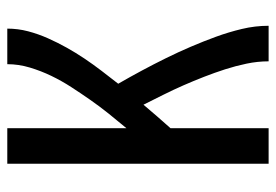

<svg xmlns="http://www.w3.org/2000/svg" viewBox="-138 -638 775 540"><g transform="rotate(-90 250.0 -367.5)"><path d="M60 0V-735H160V-400Q181 -425 201 -450Q221 -475 239.5 -501.5Q258 -528 275.5 -555Q293 -582 307 -611Q321 -640 330.5 -671.5Q340 -703 340 -735H440Q440 -705 432.5 -676.5Q425 -648 413 -621Q401 -594 386.5 -568Q372 -542 355.5 -517.5Q339 -493 321 -469.5Q303 -446 285 -423Q304 -390 322 -356.5Q340 -323 357 -288.5Q374 -254 389 -219Q404 -184 417 -148.5Q430 -113 439 -75.5Q448 -38 448 0H348Q348 -31 341.5 -62Q335 -93 325.5 -122.5Q316 -152 304.5 -181.5Q293 -211 280.5 -239.5Q268 -268 254 -296Q240 -324 226 -352Q210 -333 193.5 -314Q177 -295 160 -276V0Z"/></g></svg>

Font: Iosevka Term Curly Semibold
Style: Regular
Weight: 600
Designer: Belleve Invis
Foundry: Belleve Invis
Version: Version 32.3.0